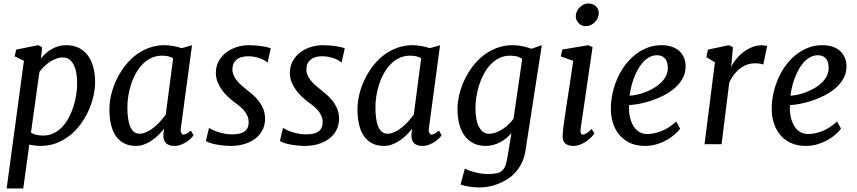

<svg xmlns="http://www.w3.org/2000/svg" viewBox="-20 -827 4917 1101"><path d="M113.3 253.9H18.1L117.2 -478.5L64 -503.9L72.8 -542.5L198.7 -567.9L221.7 -556.2L214.8 -491.7Q226.6 -506.3 241.5 -520Q256.3 -533.7 274.7 -544.4Q293 -555.2 314 -561.5Q335 -567.9 358.9 -567.9Q401.4 -567.9 432.6 -552Q463.9 -536.1 484.4 -508.1Q504.9 -480 515.1 -441.2Q525.4 -402.3 525.4 -356.4Q525.4 -318.4 515.9 -276.4Q506.3 -234.4 488.3 -193.8Q470.2 -153.3 443.4 -116.2Q416.5 -79.1 381.8 -51.3Q347.2 -23.4 304.7 -6.8Q262.2 9.8 212.9 9.8Q197.3 9.8 180.7 7.8Q164.1 5.9 147.9 2.4ZM157.7 -66.9Q171.9 -57.1 189.7 -53.5Q207.5 -49.8 228 -49.8Q261.7 -49.8 289.3 -63.7Q316.9 -77.6 338.6 -101.1Q360.4 -124.5 376 -155Q391.6 -185.5 402.1 -219Q412.6 -252.4 417.5 -286.1Q422.4 -319.8 422.4 -350.1Q422.4 -420.9 400.6 -459.2Q378.9 -497.6 340.8 -497.6Q320.3 -497.6 300.5 -490Q280.8 -482.4 263.4 -470.5Q246.1 -458.5 231.4 -443.8Q216.8 -429.2 206.1 -415Z M759.8 9.8Q718.8 9.8 689.7 -6.1Q660.6 -22 642.3 -50Q624 -78.1 615.7 -116.7Q607.4 -155.3 607.4 -201.2Q607.4 -238.8 616.9 -280.8Q626.5 -322.8 645 -363.5Q663.6 -404.3 690.7 -441.4Q717.8 -478.5 752.9 -506.6Q788.1 -534.7 831.3 -551.3Q874.5 -567.9 924.8 -567.9Q949.2 -567.9 975.3 -562.7Q1001.5 -557.6 1022 -550.8L1081.1 -567.4L1017.1 -92.3Q1014.6 -72.3 1020 -63.7Q1025.4 -55.2 1031.7 -55.2Q1038.6 -55.2 1048.1 -59.6Q1057.6 -64 1074.7 -77.6L1089.8 -51.3Q1087.4 -46.9 1077.9 -36.6Q1068.4 -26.4 1053.7 -16.1Q1039.1 -5.9 1020 2Q1001 9.8 980 9.8Q965.3 9.8 953.1 6.1Q940.9 2.4 932.6 -5.4Q924.3 -13.2 920.2 -25.9Q916 -38.6 917 -56.2L920.4 -88.4Q906.2 -70.3 888.4 -52.7Q870.6 -35.2 850.1 -21.2Q829.6 -7.3 806.6 1.2Q783.7 9.8 759.8 9.8ZM779.8 -60.1Q800.8 -60.1 822.5 -70.8Q844.2 -81.5 864.3 -97.9Q884.3 -114.3 901.4 -133.8Q918.5 -153.3 930.7 -170.4L972.7 -492.7Q959.5 -501 943.6 -504.4Q927.7 -507.8 909.7 -507.8Q875 -507.8 846.7 -494.1Q818.4 -480.5 796.4 -457.5Q774.4 -434.6 758.1 -404.8Q741.7 -375 731.2 -342Q720.7 -309.1 715.6 -275.6Q710.4 -242.2 710.4 -212.4Q710.4 -176.8 714.4 -148.7Q718.3 -120.6 726.8 -100.8Q735.4 -81.1 748.3 -70.6Q761.2 -60.1 779.8 -60.1Z M1178.7 -93.8Q1186.5 -88.4 1199.7 -82Q1212.9 -75.7 1230 -70.1Q1247.1 -64.5 1267.3 -60.5Q1287.6 -56.6 1309.6 -56.6Q1324.7 -56.6 1341.8 -58.6Q1358.9 -60.5 1373 -67.6Q1387.2 -74.7 1396.5 -88.6Q1405.8 -102.5 1405.8 -126.5Q1405.8 -146.5 1398.4 -163.1Q1391.1 -179.7 1378.9 -193.8Q1366.7 -208 1351.3 -220.5Q1335.9 -232.9 1319.8 -244.6Q1306.6 -254.4 1289.1 -270.3Q1271.5 -286.1 1255.6 -307.1Q1239.7 -328.1 1228.8 -353.8Q1217.8 -379.4 1217.8 -409.2Q1217.8 -445.8 1233.4 -475.1Q1249 -504.4 1275.1 -524.9Q1301.3 -545.4 1335.7 -556.6Q1370.1 -567.9 1407.7 -567.9Q1427.2 -567.9 1447 -566.2Q1466.8 -564.5 1483.9 -561.8Q1501 -559.1 1513.9 -555.9Q1526.9 -552.7 1532.7 -549.8L1514.2 -467.3Q1511.7 -470.7 1502.9 -476.8Q1494.1 -482.9 1479.7 -489Q1465.3 -495.1 1446 -499.8Q1426.8 -504.4 1403.8 -504.4Q1388.2 -504.4 1373 -501.5Q1357.9 -498.5 1345.5 -491.2Q1333 -483.9 1324.2 -471.2Q1315.4 -458.5 1313.5 -439Q1311 -419.9 1316.9 -403.1Q1322.8 -386.2 1333.7 -370.8Q1344.7 -355.5 1359.9 -341.8Q1375 -328.1 1391.1 -315.4Q1410.2 -300.8 1429.4 -283.9Q1448.7 -267.1 1464.4 -246.6Q1480 -226.1 1490 -201.4Q1500 -176.8 1500 -146Q1500 -107.9 1483.9 -78.9Q1467.8 -49.8 1440.9 -30Q1414.1 -10.3 1378.7 -0.2Q1343.3 9.8 1304.7 9.8Q1282.7 9.8 1259.8 7.3Q1236.8 4.9 1217 1Q1197.3 -2.9 1182.1 -8.3Q1167 -13.7 1160.6 -19Z M1603 -93.8Q1610.8 -88.4 1624 -82Q1637.2 -75.7 1654.3 -70.1Q1671.4 -64.5 1691.7 -60.5Q1711.9 -56.6 1733.9 -56.6Q1749 -56.6 1766.1 -58.6Q1783.2 -60.5 1797.4 -67.6Q1811.5 -74.7 1820.8 -88.6Q1830.1 -102.5 1830.1 -126.5Q1830.1 -146.5 1822.8 -163.1Q1815.4 -179.7 1803.2 -193.8Q1791 -208 1775.6 -220.5Q1760.3 -232.9 1744.1 -244.6Q1731 -254.4 1713.4 -270.3Q1695.8 -286.1 1679.9 -307.1Q1664.1 -328.1 1653.1 -353.8Q1642.1 -379.4 1642.1 -409.2Q1642.1 -445.8 1657.7 -475.1Q1673.3 -504.4 1699.5 -524.9Q1725.6 -545.4 1760 -556.6Q1794.4 -567.9 1832 -567.9Q1851.6 -567.9 1871.3 -566.2Q1891.1 -564.5 1908.2 -561.8Q1925.3 -559.1 1938.2 -555.9Q1951.2 -552.7 1957 -549.8L1938.5 -467.3Q1936 -470.7 1927.2 -476.8Q1918.5 -482.9 1904.1 -489Q1889.6 -495.1 1870.4 -499.8Q1851.1 -504.4 1828.1 -504.4Q1812.5 -504.4 1797.4 -501.5Q1782.2 -498.5 1769.8 -491.2Q1757.3 -483.9 1748.5 -471.2Q1739.7 -458.5 1737.8 -439Q1735.4 -419.9 1741.2 -403.1Q1747.1 -386.2 1758.1 -370.8Q1769 -355.5 1784.2 -341.8Q1799.3 -328.1 1815.4 -315.4Q1834.5 -300.8 1853.8 -283.9Q1873 -267.1 1888.7 -246.6Q1904.3 -226.1 1914.3 -201.4Q1924.3 -176.8 1924.3 -146Q1924.3 -107.9 1908.2 -78.9Q1892.1 -49.8 1865.2 -30Q1838.4 -10.3 1803 -0.2Q1767.6 9.8 1729 9.8Q1707 9.8 1684.1 7.3Q1661.1 4.9 1641.4 1Q1621.6 -2.9 1606.4 -8.3Q1591.3 -13.7 1585 -19Z M2182.1 9.8Q2141.1 9.8 2112.1 -6.1Q2083 -22 2064.7 -50Q2046.4 -78.1 2038.1 -116.7Q2029.8 -155.3 2029.8 -201.2Q2029.8 -238.8 2039.3 -280.8Q2048.8 -322.8 2067.4 -363.5Q2085.9 -404.3 2113 -441.4Q2140.1 -478.5 2175.3 -506.6Q2210.4 -534.7 2253.7 -551.3Q2296.9 -567.9 2347.2 -567.9Q2371.6 -567.9 2397.7 -562.7Q2423.8 -557.6 2444.3 -550.8L2503.4 -567.4L2439.5 -92.3Q2437 -72.3 2442.4 -63.7Q2447.8 -55.2 2454.1 -55.2Q2460.9 -55.2 2470.5 -59.6Q2480 -64 2497.1 -77.6L2512.2 -51.3Q2509.8 -46.9 2500.2 -36.6Q2490.7 -26.4 2476.1 -16.1Q2461.4 -5.9 2442.4 2Q2423.3 9.8 2402.3 9.8Q2387.7 9.8 2375.5 6.1Q2363.3 2.4 2355 -5.4Q2346.7 -13.2 2342.5 -25.9Q2338.4 -38.6 2339.4 -56.2L2342.8 -88.4Q2328.6 -70.3 2310.8 -52.7Q2293 -35.2 2272.5 -21.2Q2252 -7.3 2229 1.2Q2206.1 9.8 2182.1 9.8ZM2202.1 -60.1Q2223.1 -60.1 2244.9 -70.8Q2266.6 -81.5 2286.6 -97.9Q2306.6 -114.3 2323.7 -133.8Q2340.8 -153.3 2353 -170.4L2395 -492.7Q2381.8 -501 2366 -504.4Q2350.1 -507.8 2332 -507.8Q2297.4 -507.8 2269 -494.1Q2240.7 -480.5 2218.8 -457.5Q2196.8 -434.6 2180.4 -404.8Q2164.1 -375 2153.6 -342Q2143.1 -309.1 2137.9 -275.6Q2132.8 -242.2 2132.8 -212.4Q2132.8 -176.8 2136.7 -148.7Q2140.6 -120.6 2149.2 -100.8Q2157.7 -81.1 2170.7 -70.6Q2183.6 -60.1 2202.1 -60.1Z M2645.5 140.1Q2655.8 145 2670.2 150.4Q2684.6 155.8 2701.9 160.4Q2719.2 165 2738.3 168Q2757.3 170.9 2776.4 170.9Q2807.1 170.9 2827.1 166.7Q2847.2 162.6 2859.6 151.4Q2872.1 140.1 2878.9 120.6Q2885.7 101.1 2890.6 70.8L2912.6 -63.5Q2900.4 -49.3 2884.8 -36.1Q2869.1 -22.9 2850.3 -12.7Q2831.5 -2.4 2810.3 3.7Q2789.1 9.8 2765.1 9.8Q2724.1 9.8 2693.6 -6.1Q2663.1 -22 2643.1 -50Q2623 -78.1 2613.3 -116.7Q2603.5 -155.3 2603.5 -201.2Q2603.5 -238.8 2613 -280.8Q2622.6 -322.8 2641.1 -363.5Q2659.7 -404.3 2686.8 -441.4Q2713.9 -478.5 2749 -506.6Q2784.2 -534.7 2827.4 -551.3Q2870.6 -567.9 2920.9 -567.9Q2950.7 -567.9 2978.8 -561.5Q3006.8 -555.2 3027.3 -547.4L3086.9 -567.9L2993.2 37.6Q2987.3 76.2 2972.2 106.9Q2957 137.7 2935.8 161.1Q2914.6 184.6 2888.7 200.9Q2862.8 217.3 2835.4 227.8Q2808.1 238.3 2780.8 243.2Q2753.4 248 2729 248Q2712.9 248 2696.8 246.6Q2680.7 245.1 2666.3 242.7Q2651.9 240.2 2640.1 237.1Q2628.4 233.9 2621.1 231ZM2783.2 -60.1Q2805.2 -60.1 2825.9 -68.1Q2846.7 -76.2 2865.2 -88.6Q2883.8 -101.1 2899.2 -116.5Q2914.6 -131.8 2924.8 -146.5L2974.6 -488.8Q2960.4 -499.5 2943.1 -503.7Q2925.8 -507.8 2905.8 -507.8Q2871.1 -507.8 2842.8 -493.9Q2814.5 -480 2792.5 -456.5Q2770.5 -433.1 2754.2 -402.3Q2737.8 -371.6 2727.3 -338.4Q2716.8 -305.2 2711.7 -271.2Q2706.5 -237.3 2706.5 -207.5Q2706.5 -136.2 2727.3 -98.1Q2748 -60.1 2783.2 -60.1Z M3206.5 -55.2Q3208.5 -84.5 3214.6 -127.9Q3220.7 -171.4 3229 -225.8Q3237.3 -280.3 3247.3 -344Q3257.3 -407.7 3267.1 -478L3195.8 -503.4L3204.6 -543L3354 -567.9L3377.9 -556.2L3310.1 -92.3Q3304.7 -55.2 3321.3 -55.2Q3329.1 -55.2 3340.8 -61.5Q3352.5 -67.9 3373 -87.4L3388.7 -61Q3385.3 -55.7 3374.3 -43.9Q3363.3 -32.2 3347.2 -20.3Q3331.1 -8.3 3310.8 0.7Q3290.5 9.8 3268.1 9.8Q3237.3 9.8 3220.7 -4.9Q3204.1 -19.5 3206.5 -55.2ZM3338.9 -676.8Q3327.1 -676.8 3316.7 -681.4Q3306.2 -686 3298.6 -693.6Q3291 -701.2 3286.4 -711.7Q3281.7 -722.2 3281.7 -733.9Q3281.7 -748.5 3288.1 -761.7Q3294.4 -774.9 3304.7 -785.2Q3314.9 -795.4 3327.6 -801.3Q3340.3 -807.1 3353 -807.1Q3366.7 -807.1 3377.9 -802.7Q3389.2 -798.3 3397.2 -791Q3405.3 -783.7 3409.4 -773.7Q3413.6 -763.7 3413.6 -752.4Q3413.6 -737.8 3407.5 -724.1Q3401.4 -710.4 3391.1 -700Q3380.9 -689.5 3367.4 -683.1Q3354 -676.8 3338.9 -676.8Z M3482.9 -210Q3483.9 -256.3 3494.6 -300.8Q3505.4 -345.2 3523.9 -385Q3542.5 -424.8 3568.4 -458.3Q3594.2 -491.7 3626 -516.1Q3657.7 -540.5 3694.6 -554.2Q3731.4 -567.9 3772 -567.9Q3807.6 -567.9 3833.7 -558.6Q3859.9 -549.3 3877.2 -532.7Q3894.5 -516.1 3903.1 -493.9Q3911.6 -471.7 3911.6 -445.8Q3911.6 -407.7 3894.3 -377Q3877 -346.2 3848.9 -321.8Q3820.8 -297.4 3785.2 -279.3Q3749.5 -261.2 3713.6 -249.5Q3677.7 -237.8 3644.5 -231.4Q3611.3 -225.1 3587.9 -224.6Q3586.4 -209 3587.4 -190.4Q3588.4 -171.9 3592.8 -153.3Q3597.2 -134.8 3605 -117.7Q3612.8 -100.6 3625 -87.4Q3637.2 -74.2 3653.8 -66.4Q3670.4 -58.6 3692.4 -58.6Q3730 -58.6 3772.9 -75.2Q3815.9 -91.8 3857.4 -130.4L3880.4 -89.4Q3870.1 -74.7 3850.8 -57.6Q3831.5 -40.5 3805.4 -25.4Q3779.3 -10.3 3747.1 -0.2Q3714.8 9.8 3679.2 9.8Q3627 9.8 3589.4 -8.8Q3551.8 -27.3 3527.8 -58.1Q3503.9 -88.9 3492.9 -128.4Q3481.9 -168 3482.9 -210ZM3590.3 -278.3Q3609.9 -279.3 3633.8 -284.4Q3657.7 -289.6 3681.9 -299.1Q3706.1 -308.6 3729.2 -322Q3752.4 -335.4 3770.3 -352.8Q3788.1 -370.1 3798.8 -391.4Q3809.6 -412.6 3809.6 -437.5Q3809.1 -475.6 3792.2 -492.9Q3775.4 -510.3 3748.5 -510.3Q3723.6 -510.3 3703.1 -498.8Q3682.6 -487.3 3665.8 -468.5Q3648.9 -449.7 3636 -425.3Q3623 -400.9 3613.5 -375Q3604 -349.1 3598.4 -324Q3592.8 -298.8 3590.3 -278.3Z M4079.6 -469.7 4030.8 -499 4039.6 -542.5 4159.7 -567.9 4183.1 -556.2 4172.9 -444.3Q4180.2 -459.5 4195.6 -480.5Q4210.9 -501.5 4233.4 -520.8Q4255.9 -540 4285.2 -553.7Q4314.5 -567.4 4349.1 -567.4Q4356.4 -567.4 4365.7 -566.2Q4375 -564.9 4378.9 -561L4356.9 -456.5Q4342.8 -463.9 4306.6 -463.9Q4289.1 -463.9 4269.5 -458.3Q4250 -452.6 4230.7 -439.5Q4211.4 -426.3 4193.4 -404.8Q4175.3 -383.3 4161.6 -351.6L4117.7 0H4020Z M4405.3 -210Q4406.2 -256.3 4417 -300.8Q4427.7 -345.2 4446.3 -385Q4464.8 -424.8 4490.7 -458.3Q4516.6 -491.7 4548.3 -516.1Q4580.1 -540.5 4616.9 -554.2Q4653.8 -567.9 4694.3 -567.9Q4730 -567.9 4756.1 -558.6Q4782.2 -549.3 4799.6 -532.7Q4816.9 -516.1 4825.4 -493.9Q4834 -471.7 4834 -445.8Q4834 -407.7 4816.7 -377Q4799.3 -346.2 4771.2 -321.8Q4743.2 -297.4 4707.5 -279.3Q4671.9 -261.2 4636 -249.5Q4600.1 -237.8 4566.9 -231.4Q4533.7 -225.1 4510.3 -224.6Q4508.8 -209 4509.8 -190.4Q4510.7 -171.9 4515.1 -153.3Q4519.5 -134.8 4527.3 -117.7Q4535.2 -100.6 4547.4 -87.4Q4559.6 -74.2 4576.2 -66.4Q4592.8 -58.6 4614.7 -58.6Q4652.3 -58.6 4695.3 -75.2Q4738.3 -91.8 4779.8 -130.4L4802.7 -89.4Q4792.5 -74.7 4773.2 -57.6Q4753.9 -40.5 4727.8 -25.4Q4701.7 -10.3 4669.4 -0.2Q4637.2 9.8 4601.6 9.8Q4549.3 9.8 4511.7 -8.8Q4474.1 -27.3 4450.2 -58.1Q4426.3 -88.9 4415.3 -128.4Q4404.3 -168 4405.3 -210ZM4512.7 -278.3Q4532.2 -279.3 4556.2 -284.4Q4580.1 -289.6 4604.2 -299.1Q4628.4 -308.6 4651.6 -322Q4674.8 -335.4 4692.6 -352.8Q4710.4 -370.1 4721.2 -391.4Q4731.9 -412.6 4731.9 -437.5Q4731.4 -475.6 4714.6 -492.9Q4697.8 -510.3 4670.9 -510.3Q4646 -510.3 4625.5 -498.8Q4605 -487.3 4588.1 -468.5Q4571.3 -449.7 4558.3 -425.3Q4545.4 -400.9 4535.9 -375Q4526.4 -349.1 4520.8 -324Q4515.1 -298.8 4512.7 -278.3Z"/></svg>

Font: Merriweather
Style: Italic
Weight: 400
Italic angle: -7°
Designer: Eben Sorkin ( eben@eyebytes.com )
Foundry: Eben Sorkin ( eben@eyebytes.com )
Version: Version 1.005; ttfautohint (v0.97) -l 13 -r 13 -G 200 -x 24 